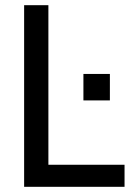

<svg xmlns="http://www.w3.org/2000/svg" viewBox="-20 -720 506 740"><path d="M73 0V-700H166.5V-85H460V0ZM301.5 -333V-435H403.5V-333Z"/></svg>

Font: Cabin
Style: Regular
Weight: 400
Width: 4
Designer: Pablo Impallari
Foundry: Pablo Impallari. http://www.impallari.com Igino Marini. http://www.ikern.com
Version: Version 3.001